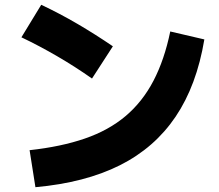

<svg xmlns="http://www.w3.org/2000/svg" viewBox="-20 -789 920 807"><path d="M104.4 -157.8Q236.7 -172.2 336.7 -206.7Q436.7 -241.1 507.8 -301.1Q578.9 -361.1 625 -449.4Q671.1 -537.8 695.6 -656.7L838.9 -623.3Q806.7 -430 718.3 -298.9Q630 -167.8 483.9 -94.4Q337.8 -21.1 128.9 -2.2ZM366.7 -458.9Q295.6 -508.9 221.1 -552.2Q146.7 -595.6 70 -632.2L153.3 -768.9Q231.1 -732.2 306.1 -688.3Q381.1 -644.4 454.4 -594.4Z"/></svg>

Font: Paperlogy 8 ExtraBold
Style: Regular
Weight: 800
Designer: redesigned by Lee Juim, glyphs from Gmarket Sans & Montserrat
Foundry: PT&
Version: Version 1.001